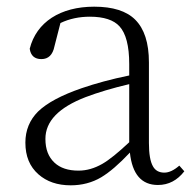

<svg xmlns="http://www.w3.org/2000/svg" viewBox="-20 -541 586 575"><path d="M192 14C225 14 256 6 283 -10C308 -25 336 -49 369 -84C376 -19 404 13 453 13C485 13 511 -1 532 -28L517 -45C501 -31 486 -24 472 -24C457 -24 445 -30 438 -43C430 -57 426 -80 426 -113V-354C426 -413 412 -455 385 -482C359 -508 318 -521 262 -521C161 -521 89 -475 69 -395C72 -374 84 -364 104 -364C125 -364 138 -377 143 -402L161 -472C188 -485 218 -491 249 -491C291 -491 321 -481 338 -462C357 -441 367 -404 367 -349V-315C313 -304 266 -291 225 -277C164 -256 121 -233 94 -207C69 -182 56 -151 56 -114C56 -73 69 -42 95 -19C120 3 152 14 192 14ZM215 -30C184 -30 160 -38 143 -54C125 -71 116 -94 116 -125C116 -178 156 -219 236 -250C273 -264 316 -277 367 -289V-115C334 -84 307 -62 286 -50C263 -37 240 -30 215 -30Z"/></svg>

Font: AllPunType ExtraLight
Style: Regular
Weight: 280
Version: 1.0